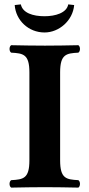

<svg xmlns="http://www.w3.org/2000/svg" viewBox="-20 -853 407 875"><path d="M114 -523V-122C114 -39 86 -35 31 -32C21 -26 21 -4 31 2C71 1 145 0 185 0C225 0 297 1 337 2C347 -4 347 -26 337 -32C282 -35 254 -39 254 -122V-523C254 -606 282 -610 337 -613C347 -619 347 -641 337 -647C297 -646 225 -645 185 -645C145 -645 71 -646 31 -647C21 -641 21 -619 31 -613C86 -610 114 -606 114 -523ZM318 -830 291 -833C284 -794 232 -779 183 -779C130 -779 83 -794 75 -833L47 -830C52 -760 110 -705 183 -705C249 -705 312 -759 318 -830Z"/></svg>

Font: Libertinus Serif
Style: Bold
Weight: 700
Designer: Philipp H. Poll, Khaled Hosny
Foundry: Caleb Maclennan
Version: Version 7.050;RELEASE